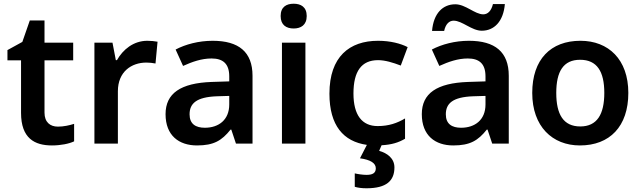

<svg xmlns="http://www.w3.org/2000/svg" viewBox="-20 -771 3443 1031"><path d="M291 -91C249 -91 219 -115 219 -166V-447H373V-542H219V-661H140L100 -546L20 -502V-447H93V-165C93 -28 166 10 259 10C306 10 351 1 378 -12V-106C353 -98 322 -91 291 -91Z M771 -552C697 -552 640 -505 608 -448H602L584 -542H487V0H613V-281C613 -386 686 -435 766 -435C780 -435 802 -433 815 -430L826 -547C812 -550 788 -552 771 -552Z M1122 -552C1047 -552 976 -533 923 -505L963 -417C1012 -439 1062 -457 1116 -457C1176 -457 1211 -430 1211 -361V-334L1117 -331C950 -325 869 -270 869 -158C869 -43 941 10 1038 10C1128 10 1171 -16 1218 -75H1222L1247 0H1336V-364C1336 -492 1262 -552 1122 -552ZM1145 -254 1211 -256V-210C1211 -127 1154 -85 1080 -85C1031 -85 998 -105 998 -157C998 -215 1034 -250 1145 -254Z M1557 -751C1518 -751 1487 -734 1487 -685C1487 -636 1518 -618 1557 -618C1595 -618 1627 -636 1627 -685C1627 -734 1595 -751 1557 -751ZM1620 -542H1494V0H1620Z M2098 128C2098 79 2059 51 2016 39L2029 9C2083 6 2119 -5 2155 -26V-135C2113 -110 2068 -94 2008 -94C1924 -94 1878 -153 1878 -269C1878 -388 1921 -448 2010 -448C2048 -448 2090 -435 2132 -419L2169 -518C2132 -537 2077 -552 2010 -552C1857 -552 1749 -467 1749 -268C1749 -97 1824 -11 1950 7L1913 79C1970 87 1998 105 1998 133C1998 160 1978 168 1948 168C1929 168 1901 164 1885 160V232C1901 237 1922 240 1948 240C2056 240 2098 199 2098 128Z M2300 -605H2365C2373 -642 2392 -660 2416 -660C2462 -660 2513 -606 2567 -606C2633 -606 2683 -655 2691 -749H2627C2618 -712 2599 -694 2575 -694C2530 -694 2480 -748 2425 -748C2358 -748 2308 -700 2300 -605ZM2498 -552C2423 -552 2352 -533 2299 -505L2339 -417C2388 -439 2438 -457 2492 -457C2552 -457 2587 -430 2587 -361V-334L2493 -331C2326 -325 2245 -270 2245 -158C2245 -43 2317 10 2414 10C2504 10 2547 -16 2594 -75H2598L2623 0H2712V-364C2712 -492 2638 -552 2498 -552ZM2521 -254 2587 -256V-210C2587 -127 2530 -85 2456 -85C2407 -85 2374 -105 2374 -157C2374 -215 2410 -250 2521 -254Z M3354 -272C3354 -452 3247 -552 3097 -552C2937 -552 2838 -452 2838 -272C2838 -92 2946 10 3094 10C3254 10 3354 -92 3354 -272ZM2967 -272C2967 -387 3005 -450 3095 -450C3186 -450 3225 -387 3225 -272C3225 -157 3186 -92 3096 -92C3005 -92 2967 -157 2967 -272Z"/></svg>

Font: Noto Sans Arabic SemBd
Style: Regular
Weight: 600
Designer: Monotype Design Team, Nadine Chahine, Nizar Qandah and Khaled Hosny
Foundry: Monotype Imaging Inc.
Version: Version 2.012